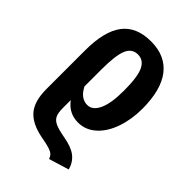

<svg xmlns="http://www.w3.org/2000/svg" viewBox="-226 -634 943 943"><g transform="rotate(45 245.0 -162.5)"><path d="M406 187 301 219Q296 204 287 196Q278 188 259 182Q240 176 201 169Q122 154 85.5 112Q49 70 49 -15V-284Q49 -416 97.5 -480Q146 -544 247 -544Q347 -544 399 -477Q451 -410 451 -279Q451 -206 429.5 -143.5Q408 -81 367.5 -44.5Q327 -8 275 -8Q211 -8 172 -61V-4Q172 28 180.5 45.5Q189 63 211 73Q233 83 278 91Q336 101 365.5 124Q395 147 406 187ZM172 -274V-156Q200 -101 246 -101Q282 -101 303 -145.5Q324 -190 324 -278Q324 -375 305 -414Q286 -453 247 -453Q206 -453 189 -412Q172 -371 172 -274Z"/></g></svg>

Font: Fira Sans Extra Condensed Medium
Style: Regular
Weight: 500
Width: 1
Designer: Carrois Corporate & Edenspiekermann AG
Foundry: Carrois Corporate GbR & Edenspiekermann AG
Version: Version 4.203